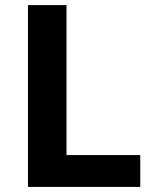

<svg xmlns="http://www.w3.org/2000/svg" viewBox="-20 -734 605 754"><path d="M89.8 0V-713.9H241.2V-125H530.8V0Z"/></svg>

Font: Open Sans
Style: Bold
Weight: 700
Designer: Monotype Design Team
Foundry: Monotype Imaging Inc.
Version: Version 3.000; ttfautohint (v1.8.4)